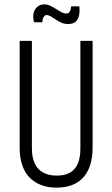

<svg xmlns="http://www.w3.org/2000/svg" viewBox="-20 -847 514 879"><path d="M238 12Q206 12 180 4Q154 -4 133 -19Q112 -34 98 -56.5Q84 -79 77 -108Q70 -137 70 -172V-660H126V-167Q126 -127 139 -99Q152 -71 177.5 -57Q203 -43 240 -43Q276 -43 300 -56.5Q324 -70 336 -97.5Q348 -125 348 -167V-660H404V-172Q404 -83 362 -35.5Q320 12 238 12ZM291 -737Q275 -737 261.5 -743Q248 -749 236 -757Q224 -765 213.5 -771.5Q203 -778 193 -778Q185 -778 179.5 -768.5Q174 -759 174 -745H136Q130 -767 133.5 -785Q137 -803 150 -815Q163 -827 183 -827Q197 -827 210.5 -820.5Q224 -814 236.5 -806Q249 -798 261 -791.5Q273 -785 284 -785Q294 -785 299.5 -794Q305 -803 306 -818H343Q346 -796 342 -777Q338 -758 326 -747.5Q314 -737 291 -737Z"/></svg>

Font: Bricolage Grotesque 24pt Condensed ExtraLight
Style: Regular
Weight: 250
Width: 3
Designer: Mathieu Triay
Foundry: Atelier Triay
Version: Version 1.001;gftools[0.9.33.dev8+g029e19f]